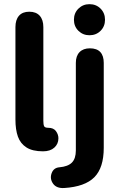

<svg xmlns="http://www.w3.org/2000/svg" viewBox="-20 -736 593 944"><path d="M191.5 8Q139.9 8 110.2 -11Q80.4 -30 68.2 -64Q55.9 -98 55.9 -148.4V-602.8Q55.9 -638.7 73.4 -658.6Q90.8 -678.4 124.1 -678.4Q157.4 -678.4 175.3 -658.6Q193.1 -638.7 193.1 -602.8V-148.4V-142Q193.1 -123.4 196.9 -115.6Q200.7 -107.7 217.1 -107.7Q243.2 -107.7 255.2 -91.2Q267.2 -74.6 267.2 -56.1Q267.2 -28.5 247.2 -10.3Q227.1 8 191.5 8ZM272.1 86.5Q314 82.9 333.5 63.4Q352.9 43.8 352.9 3.9V-426.8Q352.9 -461.1 371.2 -479.8Q389.4 -498.4 421.9 -498.4Q456 -498.4 473.1 -480.2Q490.1 -461.9 490.1 -426.8V-9.1Q490.1 88.9 443.8 135.5Q397.4 182 296.1 188.4Q257.6 190.8 240.8 166.8Q224 142.9 233.8 115.8Q243.6 88.7 272.1 86.5ZM343.5 -638.9Q343.5 -671.8 365.7 -693.7Q388 -715.5 419.9 -715.5Q452.6 -715.5 474.4 -693.7Q496.3 -671.8 496.3 -638.9Q496.3 -606.2 474.4 -584.4Q452.6 -562.7 419.9 -562.7Q388 -562.7 365.7 -584.4Q343.5 -606.2 343.5 -638.9Z"/></svg>

Font: SN Pro Thin
Style: Regular
Weight: 200
Designer: Tobias Whetton
Foundry: Supernotes
Version: Version 1.003;Glyphs 3.3 (3324)